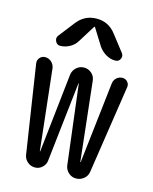

<svg xmlns="http://www.w3.org/2000/svg" viewBox="-114 -836 729 913"><g transform="rotate(15 250.0 -380.0)"><path d="M343.8 -711.9 405.3 -632.8Q415 -620.1 408.2 -605Q401.4 -589.8 383.8 -589.8Q359.4 -589.8 337.9 -602.5Q316.4 -615.2 301.8 -635.7L250 -718.8Q250 -719.7 248 -719.7Q246.1 -719.7 246.1 -718.8L194.3 -635.7Q181.6 -614.3 159.2 -602.1Q136.7 -589.8 112.3 -589.8Q96.7 -589.8 89.4 -605Q82 -620.1 90.8 -632.8L152.3 -711.9Q189.5 -759.8 248.5 -759.8Q307.6 -759.8 343.8 -711.9ZM90.8 -46.9 24.4 -480.5Q22.5 -496.1 32.7 -507.8Q43 -519.5 58.6 -519.5Q76.2 -519.5 89.4 -507.8Q102.5 -496.1 105.5 -478.5L149.4 -81.1Q149.4 -80.1 150.4 -80.1Q151.4 -80.1 151.4 -81.1L194.3 -469.7Q197.3 -491.2 213.4 -505.4Q229.5 -519.5 250.5 -519.5Q271.5 -519.5 287.6 -505.4Q303.7 -491.2 305.7 -469.7L348.6 -81.1Q348.6 -80.1 349.6 -80.1Q350.6 -80.1 350.6 -81.1L396.5 -481.4Q398.4 -497.1 410.6 -508.3Q422.9 -519.5 439.5 -519.5Q455.1 -519.5 464.8 -507.8Q474.6 -496.1 471.7 -481.4L406.2 -48.8Q403.3 -27.3 386.7 -13.7Q370.1 0 348.6 0Q327.1 0 311.5 -14.2Q295.9 -28.3 293 -48.8L245.1 -439.5Q245.1 -440.4 244.1 -440.4Q243.2 -440.4 243.2 -439.5L199.2 -47.9Q197.3 -28.3 182.1 -14.2Q167 0 146.5 0Q125 0 109.4 -13.7Q93.8 -27.3 90.8 -46.9Z"/></g></svg>

Font: Rounded-X Mgen+ 2m regular
Style: Regular
Weight: 400
Designer: [Source Han Sans]
Ryoko NISHIZUKA  (kana & ideographs); Paul D. Hunt (Latin, Greek & Cyrillic); Wenlong ZHANG  (bopomofo
Version: Version 1.059.20150602